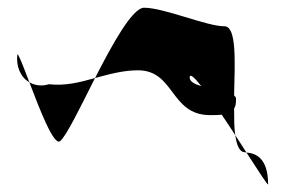

<svg xmlns="http://www.w3.org/2000/svg" viewBox="-20 -678 738 497"><path d="M25 -537C21 -507 33 -478 56 -465C40 -507 27 -541 25 -537ZM56 -465C70 -457 87 -454 107 -460C148 -455 187 -465 226 -476C188 -401 153 -328 136 -313C120 -298 83 -394 56 -465ZM226 -476C263 -486 299 -496 337 -496C433 -496 420 -380 524 -380C534 -380 545 -380 554 -381C566 -364 577 -346 589 -328C586 -347 586 -371 586 -397C590 -403 591 -411 591 -422C591 -426 589 -428 586 -431C588 -518 593 -610 561 -610C514 -610 405 -658 353 -658C323 -658 272 -566 226 -476ZM471 -477C471 -489 483 -478 501 -455C484 -460 471 -467 471 -477ZM589 -328C599 -313 609 -297 618 -283C617 -283 615 -284 614 -284C600 -284 593 -301 589 -328ZM618 -283C650 -234 674 -196 674 -201C674 -253 655 -281 618 -283Z"/></svg>

Font: Alpina
Style: Regular
Weight: 400
Version: Version 0.9